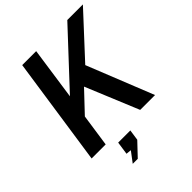

<svg xmlns="http://www.w3.org/2000/svg" viewBox="-255 -861 1206 1206"><g transform="rotate(-45 348.0 -258.0)"><path d="M51 0 157.5 -723H281.5L231 -372.5L558 -723H696.5L437.5 -443L614.5 0H482.5L336.5 -353L207.5 -216.5L176 0ZM210 206.5 262 137.5 227 134 239.5 47.5H347.5L337 119.5L254.5 206.5Z"/></g></svg>

Font: Public Sans Thin SemiBold
Style: Italic
Weight: 600
Italic angle: -8°
Version: Version 2.001